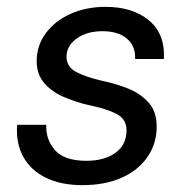

<svg xmlns="http://www.w3.org/2000/svg" viewBox="-20 -528 544 560"><path d="M220 12Q158 12 114 -9.5Q70 -31 48 -70.5Q26 -110 30 -164H115Q113 -122 140 -90.5Q167 -59 232 -59Q285 -59 317 -82.5Q349 -106 349 -148Q349 -181 319.5 -196Q290 -211 241 -221Q222 -225 204 -231Q186 -237 169 -244Q134 -258 110.5 -284Q87 -310 87 -350Q87 -395 113.5 -431Q140 -467 185.5 -487.5Q231 -508 288 -508Q367 -508 414.5 -468.5Q462 -429 458 -356H374Q376 -393 350.5 -415Q325 -437 279 -437Q233 -437 203.5 -415.5Q174 -394 174 -363Q174 -333 202.5 -318Q231 -303 279 -292Q314 -285 350.5 -271Q387 -257 412 -230.5Q437 -204 437 -159Q437 -109 410 -70Q383 -31 334.5 -9.5Q286 12 220 12Z"/></svg>

Font: Rethink Sans
Style: Italic
Weight: 400
Italic angle: -10°
Designer: The Rethink Sans project authors (Hans Thiessen). DM Sans designed by Colophon Foundry.
Foundry: Rethink Communications LLC
Version: Version 1.001